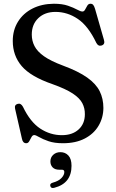

<svg xmlns="http://www.w3.org/2000/svg" viewBox="-20 -732 606 1000"><path d="M308 14Q263.5 14 233 3.5Q202.5 -7 184.2 -17.8Q166 -28.5 158.5 -28.5Q149.5 -28.5 144 -18Q138.5 -7.5 132.5 3.2Q126.5 14 117 14Q99 14 94.5 -8.5L58.5 -166Q54 -186 72 -191Q88.5 -196 99.5 -176Q137.5 -96.5 189.8 -62.2Q242 -28 302 -28Q357 -28 389.5 -57.8Q422 -87.5 422 -137Q422.5 -168 408.8 -194.5Q395 -221 358.8 -245Q322.5 -269 254 -293.5Q139.5 -333 93 -387.8Q46.5 -442.5 46.5 -518.5Q46.5 -575.5 73.8 -619.2Q101 -663 149.2 -687.5Q197.5 -712 260.5 -712.5Q304.5 -712.5 334 -702.2Q363.5 -692 381.5 -682Q399.5 -672 409.5 -672Q418 -672 423.2 -682Q428.5 -692 434.5 -702.2Q440.5 -712.5 451 -712.5Q460 -712.5 465.2 -706.8Q470.5 -701 475 -686L521.5 -524Q528.5 -501 509 -495Q491.5 -489.5 481.5 -509Q439.5 -597 385.2 -633.5Q331 -670 269 -670Q213.5 -670 179.5 -637.5Q145.5 -605 145.5 -552Q145.5 -519.5 159.8 -491.8Q174 -464 209.2 -439Q244.5 -414 309 -390Q388.5 -360.5 434.2 -328Q480 -295.5 499.2 -256.8Q518.5 -218 518.5 -169.5Q518 -118.5 493.2 -76.8Q468.5 -35 421.5 -10.5Q374.5 14 308 14ZM289 152Q266 152 254.2 139.8Q242.5 127.5 242.5 109Q242.5 87.5 257.5 74Q272.5 60.5 294.5 60.5Q320 60.5 336.2 78Q352.5 95.5 352.5 131.5Q352.5 223 263 246Q246 251 242 237Q238.5 224 254.5 219.5Q285.5 211 300.2 195.2Q315 179.5 315 164Q315 152 303 152Z"/></svg>

Font: Fraunces 72pt S050
Style: Regular
Weight: 400
Version: Version 1.000; ttfautohint (v1.8.3)